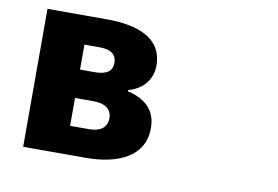

<svg xmlns="http://www.w3.org/2000/svg" viewBox="-65 -635 1130 780"><g transform="rotate(10 500.0 -244.5)"><path d="M316 -529H72V40H331C460 40 570 -6 570 -124C570 -200 524 -239 452 -256V-261C521 -280 548 -331 548 -378C548 -493 444 -529 316 -529ZM245 -77V-192H321C375 -192 397 -167 397 -136C397 -102 377 -77 322 -77ZM245 -309V-412H307C358 -412 378 -392 378 -359C378 -328 357 -309 307 -309Z"/></g></svg>

Font: コーポレート・ロゴ ver3 Bold
Style: Regular
Weight: 700
Designer: [KANA_main] LOGOTYPE.JP [Source Han Sans] Ryoko NISHIZUKA 西塚涼子 (kana, bopomofo & ideographs); Paul D. Hunt (Latin, Greek
Version: Version 12.001;FEAKit 1.0